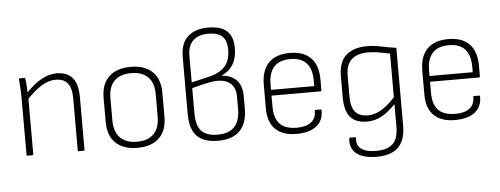

<svg xmlns="http://www.w3.org/2000/svg" viewBox="-55 -844 3100 1191"><g transform="rotate(-5 1495.0 -249.0)"><path d="M407 0Q402 0 402 -5V-331Q402 -394 377.5 -424Q353 -454 304 -454Q256 -454 211 -424.5Q166 -395 116 -342V-382Q148 -418 180.5 -442.5Q213 -467 246 -480Q279 -493 313 -493Q377 -493 410.5 -454.5Q444 -416 444 -334V-5Q444 0 438 0ZM88 0Q83 0 83 -5V-367Q83 -394 81 -423Q79 -452 77 -475Q76 -482 82 -482H112Q116 -482 117 -476Q120 -455 121.5 -427.5Q123 -400 124 -376L125 -363V-5Q125 0 119 0Z M773 11Q686 11 638 -34.5Q590 -80 590 -167V-315Q590 -401 638 -447Q686 -493 773 -493Q861 -493 908.5 -447.5Q956 -402 956 -315V-167Q956 -81 908.5 -35Q861 11 773 11ZM773 -27Q842 -27 878 -64Q914 -101 914 -172V-310Q914 -381 878 -417.5Q842 -454 773 -454Q705 -454 668.5 -417.5Q632 -381 632 -310V-172Q632 -101 668.5 -64Q705 -27 773 -27Z M1275 11Q1186 11 1143.5 -33Q1101 -77 1101 -169V-527Q1101 -610 1146.5 -652Q1192 -694 1274 -694Q1352 -694 1390 -659.5Q1428 -625 1428 -554Q1428 -491 1403 -450.5Q1378 -410 1331 -390V-389Q1393 -385 1425 -349.5Q1457 -314 1457 -251V-174Q1457 -83 1411 -36Q1365 11 1275 11ZM1276 -27Q1346 -27 1380.5 -64.5Q1415 -102 1415 -174V-252Q1415 -305 1385.5 -332.5Q1356 -360 1303 -360Q1282 -360 1255.5 -355Q1229 -350 1199.5 -343Q1170 -336 1143 -328V-172Q1143 -95 1174.5 -61Q1206 -27 1276 -27ZM1143 -364 1258 -391Q1320 -406 1353 -443Q1386 -480 1386 -546Q1386 -604 1358 -630Q1330 -656 1270 -656Q1210 -656 1176.5 -624Q1143 -592 1143 -530Z M1767 11Q1679 12 1633 -32.5Q1587 -77 1587 -162V-310Q1587 -400 1632.5 -446.5Q1678 -493 1764 -493Q1850 -493 1895 -447Q1940 -401 1940 -312V-245Q1940 -239 1935 -239H1629V-170Q1629 -98 1663 -62.5Q1697 -27 1769 -27Q1828 -27 1858.5 -52Q1889 -77 1888 -121Q1888 -127 1894 -127H1926Q1930 -127 1930 -122Q1932 -60 1889.5 -25Q1847 10 1767 11ZM1629 -275H1898V-310Q1898 -382 1864.5 -418.5Q1831 -455 1764 -455Q1697 -455 1663 -418Q1629 -381 1629 -310Z M2247 196Q2161 195 2120.5 162Q2080 129 2086 71Q2086 63 2092 63H2123Q2128 63 2128 70Q2123 113 2153 136Q2183 159 2247 159Q2318 159 2351 126Q2384 93 2384 19V-35Q2384 -56 2384 -77Q2384 -98 2384 -119V-120Q2339 -73 2296.5 -50Q2254 -27 2206 -27Q2136 -27 2102 -66.5Q2068 -106 2068 -189V-320Q2068 -410 2114.5 -451.5Q2161 -493 2246 -493Q2290 -493 2333 -483.5Q2376 -474 2426 -467V18Q2426 78 2406 117.5Q2386 157 2346 176.5Q2306 196 2247 196ZM2215 -65Q2256 -65 2296.5 -88.5Q2337 -112 2384 -163V-435Q2350 -442 2316 -448Q2282 -454 2248 -454Q2183 -454 2146.5 -422.5Q2110 -391 2110 -319V-192Q2110 -126 2135.5 -95.5Q2161 -65 2215 -65Z M2754 11Q2666 12 2620 -32.5Q2574 -77 2574 -162V-310Q2574 -400 2619.5 -446.5Q2665 -493 2751 -493Q2837 -493 2882 -447Q2927 -401 2927 -312V-245Q2927 -239 2922 -239H2616V-170Q2616 -98 2650 -62.5Q2684 -27 2756 -27Q2815 -27 2845.5 -52Q2876 -77 2875 -121Q2875 -127 2881 -127H2913Q2917 -127 2917 -122Q2919 -60 2876.5 -25Q2834 10 2754 11ZM2616 -275H2885V-310Q2885 -382 2851.5 -418.5Q2818 -455 2751 -455Q2684 -455 2650 -418Q2616 -381 2616 -310Z"/></g></svg>

Font: Sofia Sans Semi Condensed ExtraLight
Style: Regular
Weight: 250
Version: Version 4.100